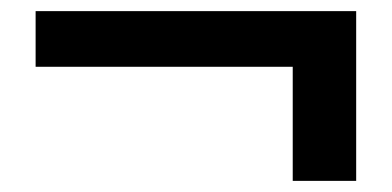

<svg xmlns="http://www.w3.org/2000/svg" viewBox="-20 -465 704 345"><path d="M506 -345H44V-445H620V-140H506Z"/></svg>

Font: Bai Jamjuree SemiBold
Style: Regular
Weight: 600
Version: Version 1.000; ttfautohint (v1.6)